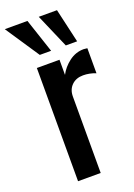

<svg xmlns="http://www.w3.org/2000/svg" viewBox="-193 -933 696 996"><g transform="rotate(-20 154.5 -435.5)"><path d="M157.2 -871.1H257.8L300.8 -683.6H238.3ZM-30.3 -871.1H94.7L157.2 -683.6H94.7ZM182.1 -541.5Q201.2 -578.6 237.5 -606.2Q273.9 -633.8 318.4 -633.8Q319.8 -633.8 338.4 -631.8V-493.7Q303.7 -507.3 269 -507.3Q230 -507.3 206.1 -483.9Q182.1 -460.4 182.1 -421.9V0H57.1V-625H182.1Z"/></g></svg>

Font: Oswald
Style: Stencbab
Weight: 400
Designer: Mathieu Le Lay
Foundry: Mathieu Le Lay
Version: Version 1.000